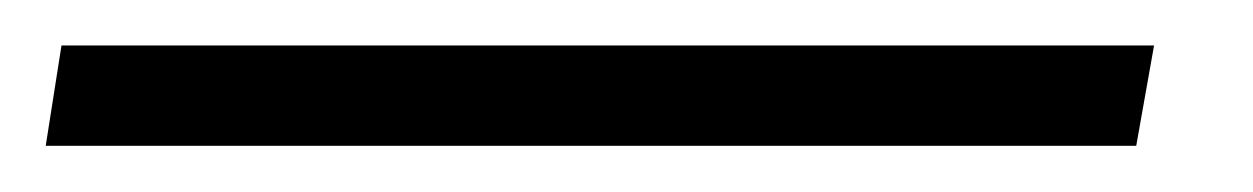

<svg xmlns="http://www.w3.org/2000/svg" viewBox="-42 90 548 84"><path d="M462.9 109.9 455.1 153.8H-22L-15.1 109.9Z"/></svg>

Font: Linux Libertine Capitals O
Style: Bold Italic Samll Caps
Weight: 400
Italic angle: -12°
Designer: Philipp H. Poll
Foundry: Philipp H. Poll
Version: Version 5.0.4